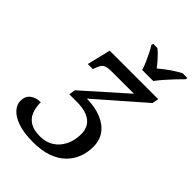

<svg xmlns="http://www.w3.org/2000/svg" viewBox="-269 -1045 1170 1170"><g transform="rotate(45 316.5 -460.0)"><path d="M243 11Q164 11 112.5 -7Q61 -25 36 -53.5Q11 -82 11 -113Q11 -154 38 -174.5Q65 -195 105 -195Q105 -149 119 -115Q133 -81 164.5 -62.5Q196 -44 249 -44Q300 -44 337.5 -68Q375 -92 396 -135Q417 -178 417 -233Q417 -270 400 -296.5Q383 -323 348 -337.5Q313 -352 259 -352H194L200 -393L470 -633H286Q256 -633 238 -629Q220 -625 209.5 -612Q199 -599 190 -571L187 -562H143L180 -714H598L590 -673L288 -409Q361 -408 414 -386Q467 -364 495.5 -324.5Q524 -285 524 -229Q524 -180 507.5 -137Q491 -94 457 -60.5Q423 -27 370 -8Q317 11 243 11ZM403 -771Q396 -795 384 -822Q372 -849 359.5 -874Q347 -899 335 -918L338 -931H374Q389 -919 404 -904Q419 -889 433 -872.5Q447 -856 459 -840Q478 -856 500 -872.5Q522 -889 546 -904.5Q570 -920 591 -931H633L630 -918Q611 -899 587 -874Q563 -849 540 -822.5Q517 -796 498 -771Z"/></g></svg>

Font: Noto Serif
Style: Italic
Weight: 400
Italic angle: -12°
Designer: Monotype Design Team
Foundry: Monotype Imaging Inc.
Version: Version 2.013